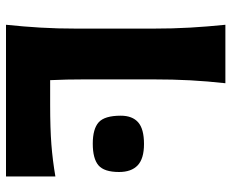

<svg xmlns="http://www.w3.org/2000/svg" viewBox="-84 -668 753 624"><g transform="rotate(90 292.0 -356.5)"><path d="M61 0Q67 -57.5 70.2 -111.5Q73.5 -165.5 73.5 -232.5V-474.5Q73.5 -543.5 70.2 -598.8Q67 -654 61 -713H251Q244.5 -654 241.5 -598.8Q238.5 -543.5 238.5 -474.5V-259Q238.5 -195 241 -143.5H321Q398 -143.5 449.8 -147.5Q501.5 -151.5 554 -160.5V0ZM447.5 -282Q399.5 -282 378 -301.2Q356.5 -320.5 356.5 -373Q356.5 -410.5 378 -429.5Q399.5 -448.5 448.5 -448.5Q496 -448.5 517.8 -428Q539.5 -407.5 539.5 -367.5Q539.5 -319 517.8 -300.5Q496 -282 447.5 -282Z"/></g></svg>

Font: Commissioner Flair
Style: Bold
Weight: 700
Designer: Kostas Bartsokas
Foundry: Kostas Bartsokas
Version: Version 1.000; ttfautohint (v1.8.3)